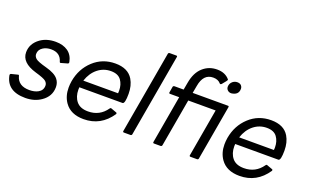

<svg xmlns="http://www.w3.org/2000/svg" viewBox="-84 -1170 2571 1594"><g transform="rotate(20 1201.0 -373.5)"><path d="M195 10Q32 10 8 -124Q8 -134 17 -137L77 -152Q83 -152 84 -145Q105 -63 205 -63Q249 -63 281 -80Q319 -101 319 -143Q319 -165 300.5 -181Q282 -197 205 -219Q73 -258 73 -349Q73 -426 142 -476Q197 -515 276 -515Q341 -515 384 -485Q427 -455 439 -393Q439 -383 431 -380L371 -363Q365 -363 363 -370Q343 -443 262 -443Q221 -443 192 -425Q156 -403 156 -364Q156 -343 174.5 -326Q193 -309 273 -287.5Q353 -266 382 -229Q405 -201 405 -161Q405 -79 333 -30Q275 10 195 10Z M710 10Q596 10 543 -65Q505 -119 505 -194Q505 -222 510 -253Q530 -367 610 -441Q690 -515 803 -515Q915 -515 960 -440Q991 -388 991 -315Q991 -229 970 -227H588L587 -206Q587 -144 620 -103.5Q653 -63 723 -63Q826 -63 885 -148Q889 -154 895 -154Q897 -154 947 -135Q952 -133 952 -129L951 -122Q862 10 710 10ZM907 -290 908 -313Q908 -367 880.5 -405Q853 -443 790 -443Q725 -443 674.5 -402.5Q624 -362 600 -290Z M1123 0H1064Q1055 0 1055 -9L1183 -740Q1185 -749 1196 -750H1255Q1263 -750 1263 -742L1135 -11Q1133 -1 1123 0Z M1711 0H1652Q1643 0 1643 -9L1717 -433H1475L1401 -11Q1399 -1 1389 0H1330Q1321 0 1321 -9L1395 -433H1314Q1305 -433 1305 -441L1314 -495Q1316 -504 1327 -505H1408L1420 -571Q1436 -662 1488.5 -709.5Q1541 -757 1614 -757Q1685 -757 1724 -711Q1726 -708 1726 -705Q1726 -701 1689 -657Q1684 -652 1679 -652Q1676 -652 1673 -655Q1650 -683 1606 -683Q1519 -683 1500 -570L1488 -505H1800Q1808 -505 1808 -497L1723 -11Q1721 -1 1711 0ZM1789 -611Q1767 -611 1754 -626Q1744 -637 1744 -653Q1744 -682 1767 -701Q1785 -715 1807 -715Q1830 -715 1841.5 -702.5Q1853 -690 1853 -673Q1853 -618 1789 -611Z M2087 10Q1973 10 1920 -65Q1882 -119 1882 -194Q1882 -222 1887 -253Q1907 -367 1987 -441Q2067 -515 2180 -515Q2292 -515 2337 -440Q2368 -388 2368 -315Q2368 -229 2347 -227H1965L1964 -206Q1964 -144 1997 -103.5Q2030 -63 2100 -63Q2203 -63 2262 -148Q2266 -154 2272 -154Q2274 -154 2324 -135Q2329 -133 2329 -129L2328 -122Q2239 10 2087 10ZM2284 -290 2285 -313Q2285 -367 2257.5 -405Q2230 -443 2167 -443Q2102 -443 2051.5 -402.5Q2001 -362 1977 -290Z"/></g></svg>

Font: YamahaIndonesia935. App
Style: Italic
Weight: 400
Italic angle: -10°
Designer: Dalton Maag Ltd
Foundry: Dalton Maag Ltd
Version: Version 1.002; January 01, 2024; Regular/Italic